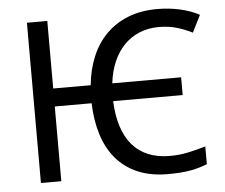

<svg xmlns="http://www.w3.org/2000/svg" viewBox="-52 -783 998 852"><g transform="rotate(-5 447.0 -357.0)"><path d="M678.2 -644Q631.8 -644 592.8 -628.2Q553.7 -612.3 524.4 -582.5Q495.1 -552.7 476.3 -510Q457.5 -467.3 451.2 -413.1H757.8V-334H448.2Q450.7 -270.5 466.3 -221.4Q481.9 -172.4 510.5 -138.7Q539.1 -105 581.1 -87.4Q623 -69.8 678.2 -69.8Q721.7 -69.8 760.7 -78.4Q799.8 -86.9 837.9 -98.1V-19Q818.8 -11.7 799.8 -6.1Q780.8 -0.5 759.8 2.9Q738.8 6.3 715.1 8.1Q691.4 9.8 663.1 9.8Q585.9 9.8 528.6 -14.6Q471.2 -39.1 432.9 -84Q394.5 -128.9 374.5 -192.1Q354.5 -255.4 352.1 -333H188V0H97.2V-713.9H188V-413.1H355Q361.8 -482.9 386 -540.3Q410.2 -597.7 450.9 -638.4Q491.7 -679.2 548.6 -701.7Q605.5 -724.1 678.2 -724.1Q731 -724.1 778.8 -713.4Q826.7 -702.6 865.2 -682.1L827.1 -606Q796.4 -621.6 760 -632.8Q723.6 -644 678.2 -644Z"/></g></svg>

Font: Droid Sans
Style: Regular
Weight: 400
Foundry: Ascender Corporation
Version: Version 1.00 build 114